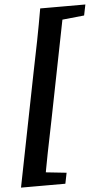

<svg xmlns="http://www.w3.org/2000/svg" viewBox="-59 -753 520 949"><g transform="rotate(-5 201.0 -278.0)"><path d="M6 159H123.4C141.1 54 162.8 -53 184.5 -158L295.1 -715H177.7C159.7 -610 138.3 -503 116.5 -398L6 159ZM65.7 159H226.1L236.9 105.4L96.7 90.4H79.6L65.7 159ZM227.6 -646.4H244.7L390.9 -661.4L401.8 -715H241.4L227.6 -646.4Z"/></g></svg>

Font: Source Serif 4 Variable
Style: Italic
Weight: 400
Italic angle: -12°
Designer: Frank Grießhammer
Foundry: Adobe Systems Incorporated
Version: Version 4.004;hotconv 1.0.116;makeotfexe 2.5.65601